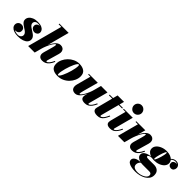

<svg xmlns="http://www.w3.org/2000/svg" viewBox="236 -2149 3797 3797"><g transform="rotate(45 2135.0 -250.0)"><path d="M205.5 10Q141 10 95 -6.2Q49 -22.5 24.5 -51.5Q0 -80.5 0 -117.5Q0 -155.5 26.2 -182.5Q52.5 -209.5 95 -209.5Q134.5 -209.5 160.5 -186Q186.5 -162.5 186.5 -121.5Q186.5 -80 159 -58.5Q131.5 -37 94 -37Q68.5 -37 47.2 -48.8Q26 -60.5 13.5 -79Q1 -97.5 1 -117.5H28Q28 -85.5 49.5 -61.5Q71 -37.5 106.8 -24.2Q142.5 -11 185 -11Q210.5 -11 230.2 -21.8Q250 -32.5 261.5 -50Q273 -67.5 273 -88Q273 -113.5 258.5 -133.2Q244 -153 221 -169.5Q198 -186 172 -202.2Q146 -218.5 123 -236.2Q100 -254 85.5 -276Q71 -298 71 -327Q71 -366.5 96.5 -400Q122 -433.5 169.8 -453.8Q217.5 -474 284 -474Q353 -474 393 -456.5Q433 -439 450 -412.8Q467 -386.5 467 -360.5Q467 -322.5 440.8 -300.5Q414.5 -278.5 382 -278.5Q345 -278.5 315 -302.8Q285 -327 285 -366.5Q285 -399 308.8 -421.2Q332.5 -443.5 372 -443.5Q409.5 -443.5 437.8 -420.8Q466 -398 466 -360.5H442.5Q442.5 -383 426.8 -404.2Q411 -425.5 381 -439Q351 -452.5 309 -452.5Q281 -452.5 262.2 -442.2Q243.5 -432 234 -416.2Q224.5 -400.5 224.5 -383.5Q224.5 -357.5 240.2 -337.2Q256 -317 280.8 -300Q305.5 -283 333.2 -266.5Q361 -250 385.8 -231Q410.5 -212 426.2 -188Q442 -164 442 -132Q442 -90 413.5 -58Q385 -26 332 -8Q279 10 205.5 10Z M487 0 682.5 -730.5H609.5V-750H869.5L669.5 0ZM887.5 10Q835 10 810 -16.2Q785 -42.5 785 -82Q785 -93.5 788 -109Q791 -124.5 794.5 -137L845.5 -318Q856.5 -357 859.8 -377.2Q863 -397.5 861 -404.8Q859 -412 853.5 -412Q844 -412 826 -391.8Q808 -371.5 786.2 -334.5Q764.5 -297.5 743 -246.2Q721.5 -195 704.5 -133H692.5Q704.5 -178.5 721.2 -226Q738 -273.5 759.8 -317Q781.5 -360.5 807.8 -395Q834 -429.5 864.5 -449.5Q895 -469.5 930 -469.5Q971 -469.5 997.2 -450.8Q1023.5 -432 1032 -398.2Q1040.5 -364.5 1027.5 -319.5L956.5 -73Q955.5 -69.5 954.2 -63.2Q953 -57 953 -53Q953 -38 963 -38Q982 -38 1011 -69.2Q1040 -100.5 1069.5 -165L1088.5 -158.5Q1061 -95.5 1029.8 -58.5Q998.5 -21.5 963.2 -5.8Q928 10 887.5 10Z M1313.5 10Q1226.5 10 1175.8 -26Q1125 -62 1125 -144.5Q1125 -204.5 1151.2 -262.5Q1177.5 -320.5 1223 -367.2Q1268.5 -414 1327.8 -442Q1387 -470 1453 -470Q1540 -470 1593.2 -431.2Q1646.5 -392.5 1646.5 -310Q1646.5 -252 1621.5 -195.2Q1596.5 -138.5 1551.5 -92Q1506.5 -45.5 1445.8 -17.8Q1385 10 1313.5 10ZM1313.5 -9.5Q1327 -9.5 1343.5 -31.2Q1360 -53 1377.2 -89.5Q1394.5 -126 1410.8 -170.5Q1427 -215 1439.8 -261.2Q1452.5 -307.5 1460 -349.2Q1467.5 -391 1467.5 -420.5Q1467.5 -435 1464.5 -442.8Q1461.5 -450.5 1453 -450.5Q1439.5 -450.5 1423 -428.8Q1406.5 -407 1389.2 -370.5Q1372 -334 1355.8 -289.5Q1339.5 -245 1326.8 -198.8Q1314 -152.5 1306.5 -111Q1299 -69.5 1299 -39.5Q1299 -25.5 1302.2 -17.5Q1305.5 -9.5 1313.5 -9.5Z M1803 10Q1762.5 10 1736.2 -8.8Q1710 -27.5 1701.8 -61.5Q1693.5 -95.5 1705.5 -141L1786 -440.5H1724.5V-460H1975L1887.5 -142.5Q1877 -103.5 1873.5 -83.2Q1870 -63 1872 -55.5Q1874 -48 1879.5 -48Q1889 -48 1907.2 -68Q1925.5 -88 1947.5 -125.2Q1969.5 -162.5 1991 -213.8Q2012.5 -265 2028.5 -327H2044Q2032 -281.5 2014.8 -233.8Q1997.5 -186 1975.2 -142.5Q1953 -99 1926.5 -64.5Q1900 -30 1869 -10Q1838 10 1803 10ZM2076.5 10Q2019 10 1992.5 -10.8Q1966 -31.5 1966 -71.5Q1966 -81.5 1967.5 -91.8Q1969 -102 1971 -110L2063.5 -460H2246L2138.5 -59.5Q2137.5 -55 2136.5 -50.5Q2135.5 -46 2135.5 -42.5Q2135.5 -31 2145 -31Q2153.5 -31 2169.2 -40.8Q2185 -50.5 2207 -79.5Q2229 -108.5 2255 -165L2274 -158.5Q2248 -101 2219.2 -63.8Q2190.5 -26.5 2155.8 -8.2Q2121 10 2076.5 10Z M2423.5 10Q2377.5 10 2351.5 -1.5Q2325.5 -13 2314.8 -31Q2304 -49 2304 -68.5Q2304 -84 2309.2 -102Q2314.5 -120 2318 -135L2428.5 -560H2608.5L2478 -69Q2476.5 -63.5 2475 -57Q2473.5 -50.5 2473.5 -43.5Q2473.5 -28 2485.5 -28Q2491.5 -28 2503 -33.2Q2514.5 -38.5 2529.5 -53Q2544.5 -67.5 2562.2 -95.5Q2580 -123.5 2599.5 -169L2619 -163Q2592.5 -103 2566.2 -64.8Q2540 -26.5 2506.2 -8.2Q2472.5 10 2423.5 10ZM2306 -440V-460H2676V-440Z M2784.5 10Q2727 10 2701.8 -10.8Q2676.5 -31.5 2676.5 -65Q2676.5 -84 2680 -99.2Q2683.5 -114.5 2685.5 -122.5L2769 -440.5H2701.5V-460H2953L2846.5 -59.5Q2845.5 -55.5 2844.5 -50.8Q2843.5 -46 2843.5 -41.5Q2843.5 -36.5 2845.8 -33.8Q2848 -31 2853 -31Q2861.5 -31 2877.2 -40.8Q2893 -50.5 2915 -79.5Q2937 -108.5 2963 -165L2982.5 -158.5Q2956 -101 2927.2 -63.8Q2898.5 -26.5 2863.8 -8.2Q2829 10 2784.5 10ZM2903.5 -539.5Q2872 -539.5 2847.2 -555Q2822.5 -570.5 2808.2 -595.8Q2794 -621 2794 -650Q2794 -679 2808.2 -704Q2822.5 -729 2847.2 -744.5Q2872 -760 2903.5 -760Q2935 -760 2960 -744.5Q2985 -729 2999.5 -704Q3014 -679 3014 -650Q3014 -621 2999.5 -595.8Q2985 -570.5 2960 -555Q2935 -539.5 2903.5 -539.5Z M3397 10Q3344.5 10 3319.5 -16.2Q3294.5 -42.5 3294.5 -82Q3294.5 -93.5 3297.5 -109Q3300.5 -124.5 3304 -137L3355 -318Q3366 -357 3369.2 -377.2Q3372.5 -397.5 3370.5 -404.8Q3368.5 -412 3363 -412Q3353.5 -412 3335.5 -391.8Q3317.5 -371.5 3295.8 -334.5Q3274 -297.5 3252.5 -246.2Q3231 -195 3214 -133H3201.5Q3213.5 -178.5 3230.5 -226Q3247.5 -273.5 3269 -317Q3290.5 -360.5 3316.8 -395Q3343 -429.5 3373.8 -449.5Q3404.5 -469.5 3439.5 -469.5Q3480.5 -469.5 3506.8 -450.8Q3533 -432 3541.5 -398.2Q3550 -364.5 3537 -319.5L3466 -73Q3465 -69.5 3463.8 -63.2Q3462.5 -57 3462.5 -53Q3462.5 -44.5 3465 -41.2Q3467.5 -38 3472.5 -38Q3491.5 -38 3520.5 -69.2Q3549.5 -100.5 3579 -165L3598 -158.5Q3570.5 -95.5 3539.2 -58.5Q3508 -21.5 3472.8 -5.8Q3437.5 10 3397 10ZM2998.5 0 3116.5 -440.5H3050V-460H3303.5L3178 0Z M3738 260Q3676.5 260 3625.2 249.2Q3574 238.5 3543.5 214.5Q3513 190.5 3513 150.5Q3513 131.5 3524.2 113.5Q3535.5 95.5 3557.8 81.5Q3580 67.5 3613 59.2Q3646 51 3689.5 51H3700Q3690.5 57.5 3678.5 71Q3666.5 84.5 3658 103.8Q3649.5 123 3649.5 146.5Q3649.5 192 3683.2 214Q3717 236 3783.5 236Q3818.5 236 3855.2 226.8Q3892 217.5 3923.5 201.2Q3955 185 3974.5 162.5Q3994 140 3994 114Q3994 86.5 3979.2 72.8Q3964.5 59 3934.5 59Q3925 59 3905.2 59Q3885.5 59 3860.8 59Q3836 59 3811.8 59Q3787.5 59 3769.2 59Q3751 59 3744.5 59Q3699.5 59 3659.8 45.8Q3620 32.5 3595.5 7.2Q3571 -18 3571 -54Q3571 -86.5 3591.5 -109.8Q3612 -133 3645 -148Q3678 -163 3717.2 -170.2Q3756.5 -177.5 3794 -177.5L3793 -166.5Q3744 -166.5 3718.2 -153.2Q3692.5 -140 3692.5 -125.5Q3692.5 -114.5 3702.2 -108.8Q3712 -103 3730.5 -101.2Q3749 -99.5 3775 -99.5Q3792.5 -99.5 3817.8 -99.8Q3843 -100 3867.5 -100.2Q3892 -100.5 3906 -100.5Q3973.5 -100.5 4016 -65.2Q4058.5 -30 4058.5 42Q4058.5 96.5 4030.5 137.5Q4002.5 178.5 3956 205.8Q3909.5 233 3852.8 246.5Q3796 260 3738 260ZM3847 -160Q3789 -160 3743.5 -176.5Q3698 -193 3671.8 -223.5Q3645.5 -254 3645.5 -296.5Q3645.5 -344.5 3680 -383.8Q3714.5 -423 3771.8 -446.2Q3829 -469.5 3897 -469.5Q3955 -469.5 4000.5 -452Q4046 -434.5 4072.2 -402.8Q4098.5 -371 4098.5 -328.5Q4098.5 -281 4064 -242.8Q4029.5 -204.5 3972.5 -182.2Q3915.5 -160 3847 -160ZM3834.5 -180Q3843 -180 3854.2 -200.8Q3865.5 -221.5 3877 -253.5Q3888.5 -285.5 3898 -320.5Q3907.5 -355.5 3913.5 -385Q3919.5 -414.5 3919.5 -429Q3919.5 -437.5 3917.2 -443.8Q3915 -450 3909.5 -450Q3901 -450 3889.8 -429.5Q3878.5 -409 3867 -377Q3855.5 -345 3846 -310Q3836.5 -275 3830.5 -245.5Q3824.5 -216 3824.5 -201.5Q3824.5 -193 3827 -186.5Q3829.5 -180 3834.5 -180ZM4167 -465Q4211.5 -465 4241 -437.2Q4270.5 -409.5 4270.5 -369.5Q4270.5 -334 4250 -309.2Q4229.5 -284.5 4192 -284.5Q4160 -284.5 4138.5 -306Q4117 -327.5 4117 -361.5Q4117 -392.5 4139.8 -411.2Q4162.5 -430 4192 -431Q4203 -430.5 4212.8 -424.2Q4222.5 -418 4225.5 -407Q4220 -423.5 4202.8 -434.8Q4185.5 -446 4163.5 -446Q4137.5 -446 4114.2 -435.5Q4091 -425 4071 -403Q4051 -381 4034 -347L4020 -354.5Q4046.5 -410 4082.5 -437.5Q4118.5 -465 4167 -465Z"/></g></svg>

Font: Bodoni Moda Black
Style: Italic
Weight: 900
Italic angle: -13°
Version: Version 2.005